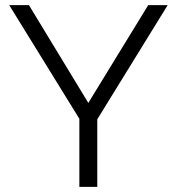

<svg xmlns="http://www.w3.org/2000/svg" viewBox="-20 -730 691 750"><path d="M93 -710 325 -328 559 -710H635L360 -264V0H290V-266L16 -710Z"/></svg>

Font: IngvarSans
Style: Regular
Weight: 400
Version: Version 1.000